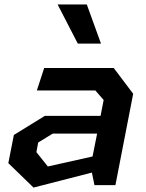

<svg xmlns="http://www.w3.org/2000/svg" viewBox="-20 -834 660 865"><path d="M405.5 0H500L580 -411.5L492.5 -527.5H179L146 -426.5H409.5L447 -383.5L433 -312H182L42.5 -226L17.5 -99L131 11L394 -56.5ZM144 -148.5 152 -192 217.5 -232H417.5L397 -129L195.5 -84ZM239.5 -814 330.5 -637.5H435L371 -814Z"/></svg>

Font: Monaspace Krypton SemiBold
Style: Italic
Weight: 600
Italic angle: -11°
Designer: Riley Cran & the Lettermatic Team
Foundry: Lettermatic
Version: Version 1.101 (Monaspace Krypton)